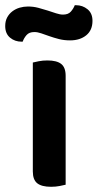

<svg xmlns="http://www.w3.org/2000/svg" viewBox="-58 -709 375 737"><path d="M138 8Q102 8 85 -5.5Q68 -19 68 -51V-469Q76 -471 91 -474Q106 -477 124 -477Q160 -477 177 -463.5Q194 -450 194 -418V0Q186 2 171 5Q156 8 138 8ZM49 -684Q70 -684 89 -679Q108 -674 125 -668.5Q142 -663 157 -658Q172 -653 184 -653Q204 -653 214 -664.5Q224 -676 229 -689H234Q259 -689 278 -673.5Q297 -658 297 -629Q297 -593 273 -573.5Q249 -554 211 -554Q188 -554 168.5 -559Q149 -564 132 -570Q115 -576 100.5 -581Q86 -586 74 -586Q54 -586 44 -574.5Q34 -563 29 -549H25Q-1 -549 -19.5 -564.5Q-38 -580 -38 -609Q-38 -628 -30.5 -642Q-23 -656 -10.5 -665.5Q2 -675 17.5 -679.5Q33 -684 49 -684Z"/></svg>

Font: Baloo Paaji 2 SemiBold
Style: Regular
Weight: 600
Designer: Shuchita Grover, Noopur Datye and Ek Type
Foundry: Ek Type
Version: Version 1.640;hotconv 1.0.111;makeotfexe 2.5.65597; ttfautoh